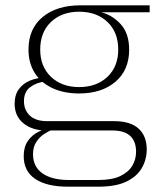

<svg xmlns="http://www.w3.org/2000/svg" viewBox="-20 -518 617 721"><path d="M234 183Q156 183 112.5 154Q69 125 69 68Q69 34 84.5 11.5Q100 -11 124 -23Q148 -35 171 -38L175 -30Q161 -25 144.5 -14Q128 -3 116 15.5Q104 34 104 61Q104 108 139.5 133Q175 158 240 158H348Q401 158 432 143Q463 128 477 104Q491 80 491 52Q491 13 469 -7.5Q447 -28 402 -28H154Q101 -28 68 -55Q35 -82 35 -128Q35 -162 51 -183.5Q67 -205 93 -215.5Q119 -226 148 -227L150 -212Q116 -208 93 -190.5Q70 -173 70 -138Q70 -105 92 -84Q114 -63 158 -63H409Q470 -63 500.5 -35Q531 -7 531 43Q531 81 512.5 113Q494 145 454.5 164Q415 183 349 183ZM277 -167Q220 -167 177 -187Q134 -207 110.5 -244Q87 -281 87 -332Q87 -410 140 -454Q193 -498 282 -498L360 -472Q401 -462 433 -427.5Q465 -393 465 -331Q465 -255 413.5 -211Q362 -167 277 -167ZM277 -191Q343 -191 383.5 -229.5Q424 -268 424 -332Q424 -397 383.5 -435.5Q343 -474 277 -474Q212 -474 171.5 -435.5Q131 -397 131 -332Q131 -268 171.5 -229.5Q212 -191 277 -191ZM360 -472 282 -498H542V-472Z"/></svg>

Font: Montagu Slab 144pt ExtraLight
Style: Regular
Weight: 250
Version: Version 1.000